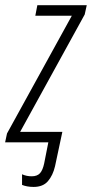

<svg xmlns="http://www.w3.org/2000/svg" viewBox="-54 -550 355 742"><path d="M75.7 172.4Q62 172.4 50.8 170.2Q39.6 168 31.2 164.6V123.5Q48.3 131.3 68.4 131.3Q89.8 131.3 100.6 119.4Q111.3 107.4 116.7 81.5L132.8 0H-34.2L-26.9 -34.2L223.6 -489.3H82.5L90.3 -529.8H281.2L273.4 -494.1L23.9 -40.5H187L158.7 92.3Q150.4 127.9 131.3 150.1Q112.3 172.4 75.7 172.4Z"/></svg>

Font: Open Sans Condensed Light
Style: Italic
Weight: 300
Width: 3
Italic angle: -12°
Designer: Monotype Design Team
Foundry: Monotype Imaging Inc.
Version: Version 3.000; ttfautohint (v1.8.4)